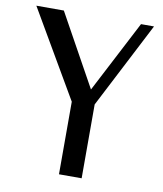

<svg xmlns="http://www.w3.org/2000/svg" viewBox="-82 -793 732 860"><g transform="rotate(10 284.0 -363.0)"><path d="M244.6 -330.1 13.7 -726.1H138.7L319.8 -398.9L489.7 -726.1H548.8L347.7 -335.9V0H244.6Z"/></g></svg>

Font: Federov2
Style: Regular
Weight: 400
Designer: Olexa M. Volochay | Cyreal.org
Foundry: Olexa M. Volochay | Cyreal.org
Version: Version 1.000